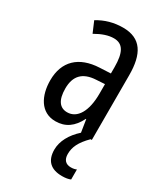

<svg xmlns="http://www.w3.org/2000/svg" viewBox="-192 -627 800 930"><g transform="rotate(30 208.0 -161.5)"><path d="M286 117C286 79 301 45 346 0H353V-362C353 -480 314 -547 213 -547C162 -547 115 -534 73 -508L99 -447C137 -469 170 -480 200 -480C251 -480 272 -442 272 -360V-325L211 -322C98 -317 34 -256 34 -150C34 -65 71 10 154 10C210 10 249 -18 277 -74H279L290 -4C245 36 219 84 219 131C219 192 251 224 315 224C335 224 351 221 362 216V160C355 163 346 166 331 166C302 166 286 149 286 117ZM225 -263 273 -266V-212C273 -114 238 -56 182 -56C141 -56 117 -86 117 -152C117 -222 152 -259 225 -263Z"/></g></svg>

Font: Noto Sans Ethiopic ExtCond
Style: Regular
Weight: 400
Width: 2
Designer: Monotype Design Team
Foundry: Monotype Imaging Inc.
Version: Version 2.102